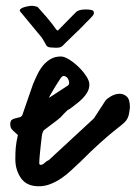

<svg xmlns="http://www.w3.org/2000/svg" viewBox="-20 -650 475 666"><path d="M430.7 -277.3Q428.7 -259.8 426.3 -250Q423.8 -240.2 418 -232.4Q412.1 -224.6 401.4 -216.3Q390.6 -208 372.1 -192.9Q353.5 -177.7 326.2 -153.3Q298.8 -128.9 259.8 -89.8Q244.1 -75.2 227.5 -59.6Q210.9 -43.9 192.9 -31.7Q174.8 -19.5 155.3 -11.7Q135.7 -3.9 114.3 -3.9Q72.3 -3.9 52.7 -32.2Q33.2 -60.5 33.2 -97.7Q33.2 -122.1 34.7 -138.7Q36.1 -155.3 42 -181.6Q31.2 -191.4 23.4 -198.7Q15.6 -206.1 15.6 -218.8Q15.6 -230.5 21 -234.4Q26.4 -238.3 33.7 -239.7Q41 -241.2 47.9 -243.2Q54.7 -245.1 57.6 -251Q59.6 -256.8 64.9 -272.5Q70.3 -288.1 76.2 -305.2Q82 -322.3 87.4 -337.4Q92.8 -352.5 94.7 -358.4Q101.6 -375 109.9 -392.1Q118.2 -409.2 129.4 -422.9Q140.6 -436.5 155.8 -445.3Q170.9 -454.1 191.4 -454.1Q203.1 -454.1 220.2 -443.4Q237.3 -432.6 252.9 -417.5Q268.6 -402.3 279.3 -385.7Q290 -369.1 290 -357.4Q290 -342.8 283.2 -330.6Q276.4 -318.4 266.1 -308.1Q255.9 -297.9 244.1 -289.1Q232.4 -280.3 222.7 -272.5Q221.7 -272.5 218.8 -270.5Q215.8 -268.6 213.9 -267.6Q212.9 -266.6 209.5 -263.2Q206.1 -259.8 202.1 -255.9Q198.2 -252 194.8 -248Q191.4 -244.1 190.4 -243.2Q187.5 -240.2 179.2 -233.9Q170.9 -227.5 161.1 -220.2Q151.4 -212.9 143.1 -206.5Q134.8 -200.2 131.8 -198.2L127.9 -190.4Q126 -186.5 124.5 -173.3Q123 -160.2 121.1 -143.6Q119.1 -127 117.7 -109.9Q116.2 -92.8 116.2 -82Q116.2 -81.1 117.2 -80.1Q119.1 -78.1 120.1 -78.1Q127.9 -78.1 134.8 -85Q141.6 -91.8 149.4 -94.7L305.7 -239.3L345.7 -300.8Q350.6 -307.6 364.7 -315.9Q378.9 -324.2 393.6 -324.7Q408.2 -325.2 419.4 -315.4Q430.7 -305.7 430.7 -277.3ZM215.8 -353.5Q220.7 -357.4 219.7 -365.2Q218.8 -373 214.4 -378.9Q210 -384.8 203.1 -386.2Q196.3 -387.7 190.4 -378.9Q187.5 -375 180.2 -363.3Q172.9 -351.6 165.5 -339.4Q158.2 -327.1 153.3 -318.4Q148.4 -309.6 151.4 -311.5ZM49.8 -610.4Q46.9 -614.3 50.8 -618.2Q54.7 -622.1 62 -624.5Q69.3 -627 77.6 -628.4Q85.9 -629.9 91.8 -629.9Q93.8 -629.9 101.6 -628.4Q109.4 -627 111.3 -625Q131.8 -602.5 143.6 -588.4Q155.3 -574.2 162.1 -565.4Q168.9 -556.6 171.4 -552.7Q173.8 -548.8 176.8 -545.9L180.7 -543.9L241.2 -605.5Q251 -617.2 276.4 -617.2Q290 -617.2 297.9 -615.2Q305.7 -613.3 305.7 -605.5Q305.7 -602.5 305.2 -601.1Q304.7 -599.6 301.8 -595.7Q299.8 -592.8 293.5 -586.4Q287.1 -580.1 279.8 -572.8Q272.5 -565.4 266.1 -558.6Q259.8 -551.8 256.8 -549.8Q256.8 -548.8 254.4 -546.4Q252 -543.9 251 -543.9Q248 -541 240.2 -533.2Q232.4 -525.4 223.6 -517.1Q214.8 -508.8 207 -501Q199.2 -493.2 196.3 -490.2Q191.4 -486.3 186.5 -485.4Q181.6 -484.4 173.8 -484.4Q165 -484.4 155.3 -485.4Q145.5 -486.3 141.6 -491.2Q139.6 -495.1 133.3 -505.9Q127 -516.6 125 -519.5Z"/></svg>

Font: Covered By Your Grace
Style: Regular
Weight: 400
Designer: Kimberly Geswein
Foundry: Kimberly Geswein
Version: Version 1.0